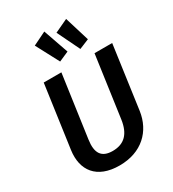

<svg xmlns="http://www.w3.org/2000/svg" viewBox="-231 -1096 1110 1234"><g transform="rotate(-30 324.0 -479.0)"><path d="M297 -973 199 -925 289 -755 362 -787ZM459 -973 361 -927 442 -760 515 -790ZM638 -691H507L443 -235C429 -138 382 -88 295 -88C213 -88 182 -134 196 -230L261 -691H130L65 -228C45 -86 118 15 287 15C452 15 553 -85 573 -224Z"/></g></svg>

Font: Fira Sans Medium
Style: Italic
Weight: 500
Italic angle: -8°
Designer: bBox Type GmbH & Carrois Corporate GbR & Edenspiekermann AG
Foundry: bBox Type GmbH & Carrois Corporate GbR & Edenspiekermann AG
Version: Version 4.301;PS 004.301;hotconv 1.0.88;makeotf.lib2.5.64775